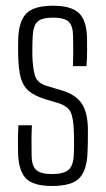

<svg xmlns="http://www.w3.org/2000/svg" viewBox="-20 -626 359 653"><path d="M156.5 6.5Q93 6.5 68.2 -19.2Q43.5 -45 41.5 -103.5Q41 -127.5 41 -149Q41 -170.5 42.5 -200H88.5Q87 -170 87.2 -144.2Q87.5 -118.5 87.5 -99.5Q87.5 -62.5 103 -48.2Q118.5 -34 156.5 -34Q196 -34 212.8 -48.2Q229.5 -62.5 231 -99.5Q231.5 -115.5 231.8 -129.5Q232 -143.5 231.8 -156.5Q231.5 -169.5 231 -182Q229.5 -225.5 220.2 -245Q211 -264.5 179.5 -275L132.5 -289Q97 -300.5 78 -316.5Q59 -332.5 51.2 -359.5Q43.5 -386.5 42 -430.5Q41.5 -452.5 41.5 -466.2Q41.5 -480 42 -496Q44.5 -555 70.2 -580.8Q96 -606.5 160 -606.5Q223 -606.5 249 -581Q275 -555.5 276 -495Q276 -484 276.2 -454.2Q276.5 -424.5 274 -401H228Q229 -419.5 229 -438Q229 -456.5 229 -472.5Q229 -488.5 228.5 -501Q228.5 -538 213.8 -552Q199 -566 160 -566Q122.5 -566 107.5 -552.2Q92.5 -538.5 91 -500Q90.5 -487.5 90 -469.5Q89.5 -451.5 90 -436Q91.5 -394.5 99 -368.8Q106.5 -343 141.5 -333L187 -319.5Q235.5 -306 257.2 -275Q279 -244 279 -182Q279 -159 278.8 -142.8Q278.5 -126.5 277.5 -102.5Q274.5 -45 249 -19.2Q223.5 6.5 156.5 6.5Z"/></svg>

Font: Big Shoulders Text ExtraLight
Style: Regular
Weight: 250
Version: Version 2.002